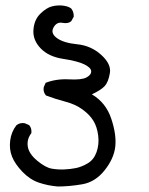

<svg xmlns="http://www.w3.org/2000/svg" viewBox="-20 -389 540 698"><path d="M190 289Q154 286 121.5 275Q89 264 62 236Q35 208 24 181Q13 154 17 122Q21 90 40 66Q53 56 70 59L86 66Q96 77 94 95Q77 117 81 143.5Q85 170 115 195Q145 220 167.5 224Q190 228 213 227Q236 226 256 222Q276 218 298.5 205Q321 192 331 164Q341 136 337 104Q333 72 319.5 50Q306 28 280 9Q254 -10 217.5 -19.5Q181 -29 147 -42Q136 -55 139 -72L146 -88Q185 -103 231 -100.5Q277 -98 294.5 -107.5Q312 -117 311.5 -130Q311 -143 286.5 -155Q262 -167 209.5 -175Q157 -183 128 -213Q99 -243 101.5 -280Q104 -317 126.5 -339Q149 -361 169.5 -366Q190 -371 209.5 -368.5Q229 -366 239 -358Q249 -345 248 -328L239 -312Q228 -302 207 -306Q186 -310 174.5 -289Q163 -268 187 -250.5Q211 -233 261 -228Q311 -223 348 -189.5Q385 -156 379.5 -123.5Q374 -91 361 -76.5Q348 -62 314 -46Q365 -16 384.5 42.5Q404 101 399 144.5Q394 188 360 230.5Q326 273 278.5 281Q231 289 190 289Z"/></svg>

Font: NaniFont Regular
Style: Regular
Weight: 400
Designer: Nanigashitei
Version: Version 1.036